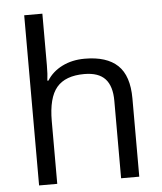

<svg xmlns="http://www.w3.org/2000/svg" viewBox="-54 -807 721 854"><g transform="rotate(-5 307.0 -380.0)"><path d="M452.1 0V-346.2Q452.1 -411.6 422.4 -443.8Q392.6 -476.1 329.1 -476.1Q244.6 -476.1 205.8 -430.2Q167 -384.3 167 -279.8V0H85.9V-759.8H167V-529.8Q167 -488.3 163.1 -460.9H168Q191.9 -499.5 236.1 -521.7Q280.3 -543.9 336.9 -543.9Q435.1 -543.9 484.1 -497.3Q533.2 -450.7 533.2 -349.1V0Z"/></g></svg>

Font: f06896923
Style: Regular
Weight: 400
Foundry: Ascender Corporation
Version: Version 1.10